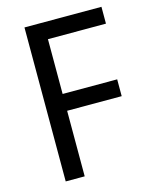

<svg xmlns="http://www.w3.org/2000/svg" viewBox="-109 -787 686 860"><g transform="rotate(-15 234.0 -357.0)"><path d="M176 0V-304H429V-382H176V-636H445V-714H88V0Z"/></g></svg>

Font: Noto Sans Lao SemiCondensed
Style: Regular
Weight: 400
Width: 4
Designer: Monotype Design Team
Foundry: Monotype Imaging Inc.
Version: Version 2.003